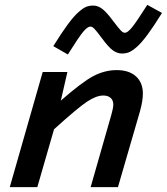

<svg xmlns="http://www.w3.org/2000/svg" viewBox="-20 -766 683 786"><path d="M397 -609.9Q374 -640.6 365.7 -648.9Q357.4 -657.2 350.1 -657.2Q338.4 -657.2 320.6 -636Q302.7 -614.7 257.8 -543L198.2 -577.1Q232.4 -632.3 257.8 -666.5Q283.2 -700.7 302 -717Q320.8 -733.4 333.5 -738.3Q346.2 -743.2 361.8 -743.2Q380.4 -743.2 398.2 -730Q416 -716.8 443.8 -679.2Q466.8 -648.9 475.3 -640.4Q483.9 -631.8 491.2 -631.8Q502 -631.8 519.5 -652.8Q537.1 -673.8 583 -746.1L643.1 -712.9Q608.9 -657.7 583.5 -623.5Q558.1 -589.4 539.1 -573Q520 -556.6 507.3 -551.8Q494.6 -546.9 479 -546.9Q460.4 -546.9 442.4 -559.6Q424.3 -572.3 397 -609.9ZM255.9 -471.2 229 -354Q315.9 -430.2 362.3 -454.6Q408.7 -479 458 -479Q508.3 -479 536.6 -453.4Q564.9 -427.7 564.9 -382.8Q564.9 -354 553.2 -311L462.9 0H351.1L436 -296.9Q443.8 -323.7 443.8 -337.9Q443.8 -355.5 432.9 -365.2Q421.9 -375 402.8 -375Q374.5 -375 336.4 -349.9Q298.3 -324.7 201.2 -236.8L132.8 0H20L154.8 -471.2Z"/></svg>

Font: IntelOne Mono Medium
Style: Italic
Weight: 500
Italic angle: -16°
Designer: Fred Shallcrass
Foundry: Frere-Jones Type LLC
Version: Version 1.200;hotconv 1.1.0;makeotfexe 2.6.0;FJTRelease1.2